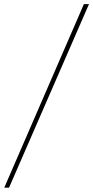

<svg xmlns="http://www.w3.org/2000/svg" viewBox="-50 -781 442 911"><path d="M372.2 -761.4 -7.1 109.4H-29.8L348 -761.4Z"/></svg>

Font: Inter Thin  BETA
Style: Italic
Weight: 100
Italic angle: -9.39999°
Designer: Rasmus Andersson
Foundry: rsms
Version: Version 3.011;git-f93a4a705